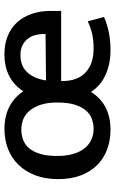

<svg xmlns="http://www.w3.org/2000/svg" viewBox="158 -678 530 887"><g transform="rotate(-90 423.5 -235.0)"><path d="M816 -218H492V-214Q492 -142 532 -105Q572 -68 642 -68Q680 -68 708.5 -74.5Q737 -81 768 -95L788 -20Q759 -7 721 1.5Q683 10 635 10Q572 10 521.5 -12.5Q471 -35 442 -80Q385 10 267 10Q217 10 175 -6Q133 -22 103 -52.5Q73 -83 56 -128Q39 -173 39 -231Q39 -291 56.5 -337Q74 -383 105 -415Q136 -447 178.5 -463.5Q221 -480 271 -480Q385 -480 445 -393Q501 -480 617 -480Q663 -480 700 -465Q737 -450 762.5 -422.5Q788 -395 802 -355.5Q816 -316 816 -268ZM393 -236Q393 -281 382.5 -312.5Q372 -344 355 -364Q338 -384 315.5 -393Q293 -402 268 -402Q244 -402 221.5 -394Q199 -386 182.5 -367Q166 -348 156 -316Q146 -284 146 -236Q146 -192 156 -160Q166 -128 183.5 -107.5Q201 -87 223.5 -77.5Q246 -68 270 -68Q294 -68 316.5 -76Q339 -84 356 -103.5Q373 -123 383 -155.5Q393 -188 393 -236ZM710 -290Q710 -314 705 -335Q700 -356 688 -371.5Q676 -387 657.5 -396.5Q639 -406 612 -406Q561 -406 532 -374Q503 -342 495 -288Z"/></g></svg>

Font: Mukta Mahee Medium
Style: Regular
Weight: 500
Designer: Shuchita Grover, Noopur Datye, Girish Dalvi, Yashodeep Gholap
Foundry: Ek Type
Version: Version 2.538;PS 1.000;hotconv 16.6.51;makeotf.lib2.5.65220;